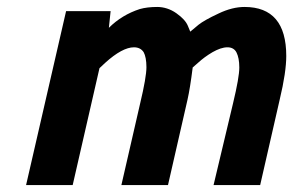

<svg xmlns="http://www.w3.org/2000/svg" viewBox="-20 -532 843 552"><path d="M329 0C329 0 463 0 463 0C463 0 519 -245 519 -245C519 -245 519 -245 519 -245C524 -267 529 -298 534 -338C534 -338 550 -352 550 -352C550 -352 550 -352 550 -352C561 -362 574 -372 591 -382C607 -391 621 -396 634 -396C646 -396 655 -391 660 -381C665 -371 668 -357 668 -338C668 -319 662 -285 650 -235C650 -235 594 0 594 0C594 0 728 0 728 0C728 0 784 -245 784 -245C784 -245 784 -245 784 -245C797 -299 803 -341 803 -371C803 -371 803 -371 803 -371C803 -465 763 -512 683 -512C683 -512 683 -512 683 -512C660 -512 635 -506 608 -493C580 -480 561 -469 551 -461C541 -453 533 -446 527 -441C527 -441 520 -458 520 -458C520 -458 520 -458 520 -458C515 -470 504 -482 487 -494C470 -506 451 -512 432 -512C413 -512 396 -510 382 -506C382 -506 382 -506 382 -506C348 -495 318 -477 293 -452C293 -452 298 -500 298 -500C298 -500 170 -500 170 -500C170 -500 55 0 55 0C55 0 189 0 189 0C189 0 266 -336 266 -336C266 -336 282 -351 282 -351C282 -351 282 -351 282 -351C315 -381 343 -396 365 -396C365 -396 365 -396 365 -396C378 -396 387 -391 393 -382C398 -373 401 -358 401 -339C401 -320 395 -285 383 -235C383 -235 329 0 329 0Z"/></svg>

Font: My Font
Style: Bold Italic
Weight: 500
Version: Version 0.001